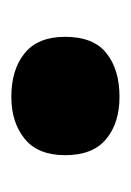

<svg xmlns="http://www.w3.org/2000/svg" viewBox="34 -253 231 339"><g transform="rotate(90 149.5 -83.5)"><path d="M45 -83Q45 -133 74 -156Q103 -179 151 -179Q197 -179 225.5 -155.5Q254 -132 254 -83Q254 -35 225 -11.5Q196 12 151 12Q103 12 74 -11.5Q45 -35 45 -83Z"/></g></svg>

Font: Noto Sans Khmer Black
Style: Regular
Weight: 900
Version: Version 2.003